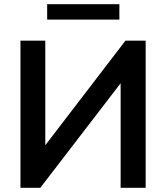

<svg xmlns="http://www.w3.org/2000/svg" viewBox="-20 -900 795 920"><path d="M78 0V-705H197V-204L581 -705H678V0H558V-501L173 0ZM206 -806V-880H552V-806Z"/></svg>

Font: MulishBold
Style: Bold
Weight: 700
Designer: Vernon Adams
Foundry: Vernon Adams
Version: Version 3.602; ttfautohint (v1.8.3)